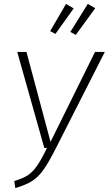

<svg xmlns="http://www.w3.org/2000/svg" viewBox="-20 -949 555 980"><path d="M264 -190Q227 -117 200.5 -80.5Q174 -44 143 -24.5Q112 -5 58 11L53 -25Q96 -38 120.5 -53.5Q145 -69 167.5 -100.5Q190 -132 220 -194H206L68 -684H115L238 -225L465 -684H515ZM317 -929 356 -906 263 -776 236 -790ZM428 -929 466 -907 367 -771 339 -786Z"/></svg>

Font: Fira Sans Condensed ExtraLight
Style: Italic
Weight: 275
Width: 3
Italic angle: -8°
Designer: Carrois Corporate & Edenspiekermann AG
Foundry: Carrois Corporate GbR & Edenspiekermann AG
Version: Version 4.203